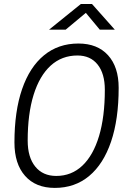

<svg xmlns="http://www.w3.org/2000/svg" viewBox="-20 -918 626 948"><path d="M250.5 9.8Q156.2 9.8 103.8 -49.6Q51.3 -108.9 51.3 -214.4Q51.3 -368.2 88.9 -477.5Q126.5 -586.9 197.3 -645Q268.1 -703.1 367.2 -703.1Q460.9 -703.1 513.4 -645.3Q565.9 -587.4 565.9 -484.4Q565.9 -329.1 528.3 -218.5Q490.7 -107.9 420.2 -49.1Q349.6 9.8 250.5 9.8ZM257.8 -49.3Q333 -49.3 386.7 -100.1Q440.4 -150.9 469 -246.1Q497.6 -341.3 497.6 -475.1Q497.6 -554.7 461.9 -599.4Q426.3 -644 362.3 -644Q285.2 -644 230.2 -594Q175.3 -543.9 146 -450Q116.7 -356 116.7 -223.6Q116.7 -141.6 154.1 -95.5Q191.4 -49.3 257.8 -49.3ZM222.2 -771.5 379.4 -898.4H434.1L546.9 -771.5H472.7L403.8 -854.5L304.2 -771.5Z"/></svg>

Font: Cascadia Mono Light
Style: Italic
Weight: 300
Italic angle: -10°
Monospace: yes
Designer: Aaron Bell
Foundry: Saja Typeworks
Version: Version 2404.023; ttfautohint (v1.8.4)